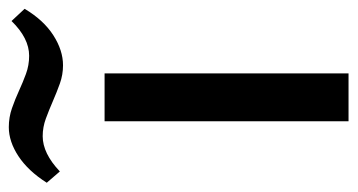

<svg xmlns="http://www.w3.org/2000/svg" viewBox="-270 -588 792 425"><g transform="rotate(-90 125.5 -376.0)"><path d="M-67 -668Q-41 -709 -8.5 -730.5Q24 -752 56 -752Q78 -752 98 -745Q118 -738 136.5 -729.5Q155 -721 174 -714Q193 -707 214 -707Q253 -707 291 -746L318 -717Q293 -675 259.5 -653.5Q226 -632 193 -632Q172 -632 152.5 -639Q133 -646 113.5 -654.5Q94 -663 75 -670Q56 -677 36 -677Q-2 -677 -42 -639ZM69 -540H175V0H69Z"/></g></svg>

Font: Encode Sans Narrow
Style: Medium
Weight: 500
Designer: Pablo Impallari, Andres Torresi
Foundry: Pablo Impallari, Andres Torresi
Version: Version 1.000; ttfautohint (v1.00) -l 8 -r 50 -G 200 -x 14 -